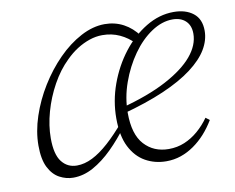

<svg xmlns="http://www.w3.org/2000/svg" viewBox="-61 -553 788 644"><g transform="rotate(-10 333.5 -231.5)"><path d="M140 13Q116 13 93.5 1Q71 -11 57 -38.5Q43 -66 43 -113Q43 -161 60 -212Q77 -263 106 -310Q135 -357 172 -394.5Q209 -432 250.5 -454Q292 -476 332 -476Q367 -476 396 -460.5Q425 -445 446 -416L425 -394Q404 -416 377 -428.5Q350 -441 318 -441Q296 -441 274 -433.5Q252 -426 231.5 -413Q211 -400 192 -381Q161 -351 137.5 -308.5Q114 -266 101 -219.5Q88 -173 88 -130Q88 -75 107.5 -50Q127 -25 159 -25Q185 -25 212 -38.5Q239 -52 268.5 -78.5Q298 -105 331 -144L346 -129H337Q307 -88 274.5 -56Q242 -24 208.5 -5.5Q175 13 140 13ZM457 13Q418 13 386 -5Q354 -23 335 -60.5Q316 -98 316 -158Q316 -217 336.5 -273.5Q357 -330 392 -375.5Q427 -421 472.5 -448.5Q518 -476 567 -476Q608 -476 633.5 -456Q659 -436 659 -396Q659 -364 640.5 -333Q622 -302 583 -272.5Q544 -243 484 -217Q424 -191 342 -169L339 -189Q434 -214 496 -247Q558 -280 589 -317Q620 -354 620 -393Q620 -421 603.5 -436.5Q587 -452 559 -452Q523 -452 487 -428Q451 -404 422 -363Q393 -322 375 -271.5Q357 -221 357 -169Q357 -96 389 -61Q421 -26 472 -26Q501 -26 526 -36.5Q551 -47 572.5 -65.5Q594 -84 611 -108L624 -98Q609 -73 591 -53Q573 -33 551.5 -18Q530 -3 506.5 5Q483 13 457 13Z"/></g></svg>

Font: Source Serif 4 36pt Light
Style: Italic
Weight: 300
Italic angle: -12°
Designer: Frank Grießhammer
Foundry: Adobe Systems Incorporated
Version: Version 4.004;hotconv 1.0.116;makeotfexe 2.5.65601